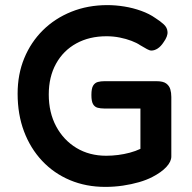

<svg xmlns="http://www.w3.org/2000/svg" viewBox="-20 -718 752 752"><path d="M392 14Q317 14 254 -12.5Q191 -39 145 -88Q99 -137 74 -203.5Q49 -270 49 -351Q49 -427 75 -490Q101 -553 148 -599.5Q195 -646 259.5 -672Q324 -698 401 -698Q433 -698 467 -692.5Q501 -687 533 -675.5Q565 -664 589 -647Q608 -635 621.5 -622.5Q635 -610 636 -594Q637 -585 633 -574.5Q629 -564 621 -553Q610 -536 597.5 -528Q585 -520 573 -520Q566 -520 556 -525.5Q546 -531 529 -541Q516 -550 495 -558Q474 -566 449 -571Q424 -576 397 -576Q330 -576 279 -548Q228 -520 199.5 -468.5Q171 -417 171 -348Q171 -277 200 -223Q229 -169 279.5 -138.5Q330 -108 396 -108Q419 -108 442.5 -111Q466 -114 488.5 -120Q511 -126 530 -135V-293H388Q374 -293 362.5 -296Q351 -299 344.5 -310Q338 -321 338 -346Q338 -372 345 -383Q352 -394 363.5 -397Q375 -400 389 -400H593Q619 -400 631 -391Q643 -382 647 -368.5Q651 -355 651 -338V-105Q651 -85 631.5 -64Q612 -43 577 -25Q554 -13 524.5 -4.5Q495 4 461.5 9Q428 14 392 14Z"/></svg>

Font: Fredoka Light Medium
Style: Regular
Weight: 500
Version: Version 2.001